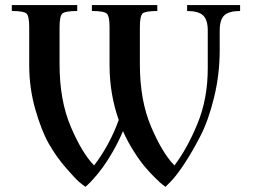

<svg xmlns="http://www.w3.org/2000/svg" viewBox="-20 -720 1021 754"><path d="M410.2 -613.3V-464.8C410.2 -388.7 422.2 -316.7 446.3 -249C422.9 -183.9 390.6 -124.3 349.6 -70.3C317.7 -102.9 287.1 -153.6 257.8 -222.7C228.5 -291.7 213.9 -373.4 213.9 -467.8V-613.3C213.9 -641.9 217.4 -659.7 224.6 -666.5C231.8 -673.3 251.3 -676.8 283.2 -676.8V-700.2H26.4V-676.8C57.6 -676.8 76.8 -673.5 84 -667C91.1 -660.5 94.7 -642.6 94.7 -613.3V-464.8C94.7 -404.3 102.7 -346.2 118.7 -290.5C134.6 -234.9 152.2 -190.1 171.4 -156.2C190.6 -122.4 212.9 -90.8 238.3 -61.5C263.7 -32.2 281.4 -13.3 291.5 -4.9C301.6 3.6 309.6 9.8 315.4 13.7L324.2 5.9C330.1 0.7 338.4 -8 349.1 -20C359.9 -32.1 371.3 -46.2 383.3 -62.5C395.3 -78.8 408.7 -99.6 423.3 -125C438 -150.4 451.2 -177.1 462.9 -205.1C475.3 -177.1 489.6 -150.4 505.9 -125C522.1 -99.6 536.8 -79.3 549.8 -64C562.8 -48.7 576.3 -34.2 590.3 -20.5C604.3 -6.8 613.8 1.8 618.7 5.4C623.5 9 627.3 11.7 629.9 13.7L652.3 -8.8C666.7 -23.8 684.2 -47 705.1 -78.6C725.9 -110.2 746.7 -146.3 767.6 -187C788.4 -227.7 806.2 -278 820.8 -337.9C835.4 -397.8 842.8 -459.3 842.8 -522.5V-599.6C842.8 -628.3 848.8 -648.3 860.8 -659.7C872.9 -671.1 893.6 -676.8 922.9 -676.8V-700.2H714.8V-676.8C744.1 -676.8 765 -671.1 777.3 -659.7C789.7 -648.3 795.9 -628.3 795.9 -599.6V-452.1C795.9 -372.1 782.4 -299.3 755.4 -233.9C728.4 -168.5 698.2 -113.9 665 -70.3C633.1 -102.9 602.5 -153.6 573.2 -222.7C543.9 -291.7 529.3 -373.4 529.3 -467.8V-613.3C529.3 -642.6 532.9 -660.5 540 -667C547.2 -673.5 566.4 -676.8 597.7 -676.8V-700.2H340.8V-676.8C372.7 -676.8 392.3 -673.3 399.4 -666.5C406.6 -659.7 410.2 -641.9 410.2 -613.3Z"/></svg>

Font: TriodPostnaja
Style: Medium
Weight: 500
Version: 20110805; ttfautohint (v0.96) -l 8 -r 50 -G 200 -x 14 -w "G"